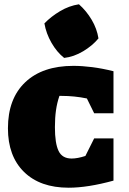

<svg xmlns="http://www.w3.org/2000/svg" viewBox="-20 -863 601 895"><path d="M300 12Q167 12 92 -61.5Q17 -135 17 -265Q17 -403 97.5 -479.5Q178 -556 322 -556Q363 -556 410 -550Q457 -544 509 -531V-335H419L385 -404Q356 -410 326.5 -413Q297 -416 267 -416H257Q246 -384 241 -349Q236 -314 236 -270Q236 -195 253 -159.5Q270 -124 314 -124Q341 -124 378 -136L419 -218H509V-21Q389 12 300 12ZM348 -843Q383 -812 407.5 -770.5Q432 -729 439 -684Q411 -650 367.5 -624Q324 -598 279 -593Q245 -620 220 -663.5Q195 -707 187 -754Q218 -786 260 -811Q302 -836 348 -843Z"/></svg>

Font: Piazzolla SC Black
Style: Regular
Weight: 900
Designer: Juan Pablo del Peral
Foundry: Huerta Tipografica
Version: Version 1.330